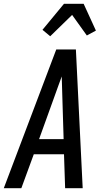

<svg xmlns="http://www.w3.org/2000/svg" viewBox="-35 -997 555 1017"><path d="M-15 0 263 -735H367L403 0H310L304 -180H144L78 0ZM302 -260 295 -490Q294 -516 293.5 -541.5Q293 -567 292 -592Q283 -567 273.5 -541.5Q264 -516 255 -490L172 -260ZM231 -805 190 -839 304 -977H408L473 -835L425 -809L347 -918Z"/></svg>

Font: Iosevka SS18 Medium
Style: Italic
Weight: 500
Italic angle: -9°
Monospace: yes
Designer: Belleve Invis
Foundry: Belleve Invis
Version: Version 25.1.1; ttfautohint (v1.8.4)